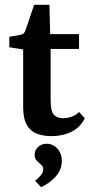

<svg xmlns="http://www.w3.org/2000/svg" viewBox="-20 -564 381 804"><path d="M77 -357 19 -366V-410L65 -418Q75 -420 79.5 -424.5Q84 -429 87 -438L123 -544H187L190 -421H311V-359H192V-144Q192 -100 205 -84.5Q218 -69 244 -69Q261 -69 279 -75Q297 -81 311 -95L335 -69Q317 -31 280 -12.5Q243 6 196 6Q160 6 133.5 -4.5Q107 -15 92 -41.5Q77 -68 77 -116ZM239 111Q238 148 212.5 176Q187 204 152 220L127 193Q140 183 150.5 170.5Q161 158 161 145Q161 134 155 128.5Q149 123 145 119Q138 114 131.5 106Q125 98 125 83Q125 65 139.5 51.5Q154 38 175 38Q202 38 220.5 58.5Q239 79 239 111Z"/></svg>

Font: Rasa SemiBold
Style: Regular
Weight: 600
Designer: Anna Giedrys (Yrsa+Rasa design), David Brezina (Yrsa art-direction, Rasa art-direction, design)
Foundry: Rosetta Type Foundry
Version: Version 2.004